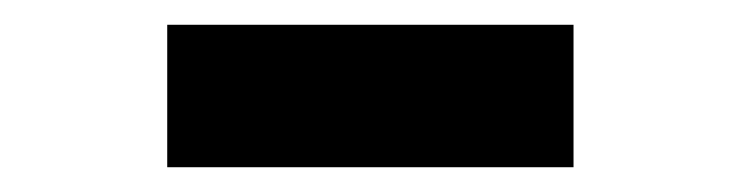

<svg xmlns="http://www.w3.org/2000/svg" viewBox="-20 -721 598 155"><path d="M443 -586V-701H115V-586Z"/></svg>

Font: Audiowide
Style: Regular
Weight: 400
Designer: Astigmatic (AOETI)
Foundry: Astigmatic (AOETI)
Version: Version 1.002